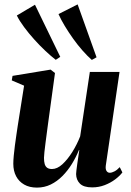

<svg xmlns="http://www.w3.org/2000/svg" viewBox="-20 -841 594 873"><path d="M148 12Q114 12 90 -1.8Q66 -15.5 53.2 -39.8Q40.5 -64 40.5 -96.5Q40.5 -111 42.5 -133Q44.5 -155 47.8 -179.8Q51 -204.5 54.5 -227.8Q58 -251 60.5 -268L89.5 -451.5L33.5 -475.5L37 -496L210 -524.5L230 -509L199 -282.5Q196.5 -263 193.2 -239Q190 -215 187 -191.8Q184 -168.5 182 -150.2Q180 -132 180 -123.5Q180 -106.5 183.2 -95.2Q186.5 -84 194.5 -78.2Q202.5 -72.5 216.5 -72.5Q240 -72.5 263.8 -94.2Q287.5 -116 308.8 -150Q330 -184 344.5 -221L388.5 -514H523.5L461 -88Q459 -71.5 464.5 -63.5Q470 -55.5 479 -55.5Q488.5 -55.5 500.5 -61.8Q512.5 -68 524.5 -81L536.5 -57Q524 -40.5 503.2 -25Q482.5 -9.5 455.8 0.8Q429 11 399 11Q360.5 11 343.5 -6Q326.5 -23 326 -49.5Q326 -54.5 327.5 -66.8Q329 -79 331.2 -95Q333.5 -111 336 -127.8Q338.5 -144.5 340.5 -158.5L339 -159Q325.5 -126 306.8 -95.5Q288 -65 264 -40.8Q240 -16.5 211 -2.2Q182 12 148 12ZM233.5 -569Q212 -585.5 186.2 -609.8Q160.5 -634 135.5 -661.8Q110.5 -689.5 89.8 -717.5Q69 -745.5 56.5 -770.5L139 -819.5L254 -582.5ZM397.5 -568.5Q377 -586.5 355 -611.5Q333 -636.5 312.5 -665.2Q292 -694 274.5 -723Q257 -752 246 -777L333 -821L419 -580.5Z"/></svg>

Font: Merriweather 120pt
Style: Bold Italic
Weight: 700
Italic angle: -7.8°
Version: Version 2.101